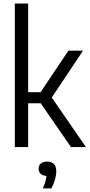

<svg xmlns="http://www.w3.org/2000/svg" viewBox="-20 -828 504 1081"><path d="M379.6 0 187.5 -277.8 365.1 -542.6H447.3L263.6 -267.2V-290.2L463.8 0ZM128.4 -246.6V-309H218.8V-246.6ZM63.5 0V-808H138.5V0ZM221.3 232.8Q234.2 203.4 238.6 182.3Q243 161.2 243 140.8L255 162.7H247Q222.9 162.7 210 151.3Q197.2 140 197.2 121.7Q197.2 103.7 209.7 92.7Q222.2 81.7 245.5 81.7Q270.8 81.7 283.8 95.4Q296.8 109 296.8 136Q296.8 157.1 289.5 183.3Q282.3 209.5 269.1 232.8Z"/></svg>

Font: Encode Sans Condensed Thin
Style: Regular
Weight: 100
Width: 3
Designer: Multiple Designers
Foundry: Impallari Type
Version: Version 3.002